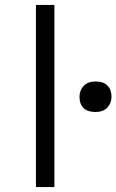

<svg xmlns="http://www.w3.org/2000/svg" viewBox="-20 -760 473 780"><path d="M126 0V-740H201V0ZM368 -305Q336 -305 319.5 -321Q303 -337 303 -367Q303 -393 320 -411Q337 -429 368 -429Q400 -429 416.5 -412.5Q433 -396 433 -367Q433 -341 416 -323Q399 -305 368 -305Z"/></svg>

Font: Lexend Exa Light
Style: Regular
Weight: 300
Designer: Bonnie Shaver-Troup, Thomas Jockin
Foundry: Lexend
Version: Version 1.007